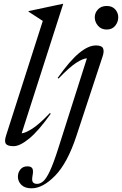

<svg xmlns="http://www.w3.org/2000/svg" viewBox="-20 -762 644 1014"><path d="M206 -651.5 130.5 -700.5 131 -703.5 312.5 -742H314L94.5 -58Q113 -59 149.8 -82Q186.5 -105 243.5 -165L248 -161.5Q183.5 -70.5 134.2 -30.2Q85 10 52 10Q20 10 11 -2.5Q2 -15 12 -46ZM480.5 -670.5Q480.5 -694.5 497.5 -712.5Q514.5 -730.5 543.5 -730.5Q572.5 -730.5 588.5 -712.5Q604.5 -694.5 604.5 -670.5Q604.5 -646 588.5 -626Q572.5 -606 543.5 -606Q514.5 -606 497.5 -626Q480.5 -646 480.5 -670.5ZM383 -42.5Q336 99.5 271 166Q206 232.5 147 232.5Q111 232.5 92.8 214.2Q74.5 196 74.5 171Q74.5 149 87.8 132.8Q101 116.5 124.5 116.5Q145 116.5 151 127.8Q157 139 152 165Q147 191 153.5 200Q160 209 176 209Q192.5 209 208.5 195.2Q224.5 181.5 243.2 141.8Q262 102 287 24L439 -454Q417.5 -453 381.8 -429.8Q346 -406.5 289 -347L284.5 -350.5Q349 -441.5 397.8 -481.8Q446.5 -522 486.5 -522Q517 -522 524 -507.2Q531 -492.5 522.5 -466Z"/></svg>

Font: Newsreader Display
Style: Italic
Weight: 400
Italic angle: -17°
Designer: Hugues Gentile
Foundry: Production Type
Version: Version 1.001